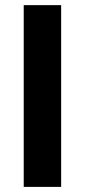

<svg xmlns="http://www.w3.org/2000/svg" viewBox="-20 -731 332 751"><path d="M219.2 0H72.8V-710.9H219.2Z"/></svg>

Font: Vazir UI
Style: Bold-UI
Weight: 700
Designer: Saber Rastikerdar
Foundry: Saber Rastikerdar
Version: Version 30.1.0